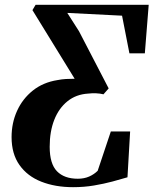

<svg xmlns="http://www.w3.org/2000/svg" viewBox="-20 -763 636 796"><path d="M283 13Q209 13 151.2 -9.8Q93.5 -32.5 60.8 -78.8Q28 -125 28 -194.5Q28 -253.5 50.8 -303.5Q73.5 -353.5 116 -387.5Q158.5 -421.5 218.5 -431Q236 -434.5 253.8 -435.5Q271.5 -436.5 289.5 -436.5L114.5 -721L127.5 -743H596.5L580.5 -542H516.5L486 -698L259 -709.5L307.5 -633.5L430.5 -396.5L409 -372Q395 -375.5 378.8 -376.2Q362.5 -377 345.5 -375Q295.5 -372 259.8 -343.2Q224 -314.5 205 -266.2Q186 -218 186 -154.5Q186 -84 216.2 -53Q246.5 -22 302.5 -22Q329 -22 349.8 -31.2Q370.5 -40.5 385 -55L439.5 -218H519.5L508.5 -28Q482 -20 446.5 -10.5Q411 -1 369.8 6Q328.5 13 283 13Z"/></svg>

Font: Merriweather 120pt
Style: Bold Italic
Weight: 700
Italic angle: -7.8°
Version: Version 2.101